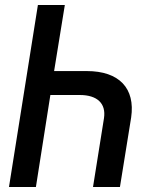

<svg xmlns="http://www.w3.org/2000/svg" viewBox="-20 -750 640 770"><path d="M240 -730H132L16 0H124L182 -369H300C370 -369 406 -335 397 -276L353 0H461L506 -279C523 -396 458 -465 328 -465H197Z"/></svg>

Font: JetBrains Mono SemiBold
Style: Italic
Weight: 472
Italic angle: -9°
Monospace: yes
Designer: Philipp Nurullin, Konstantin Bulenkov
Foundry: JetBrains
Version: Version 2.305